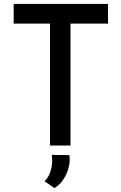

<svg xmlns="http://www.w3.org/2000/svg" viewBox="-20 -745 622 983"><path d="M50 -725H533V-624H341V0H236V-624H50ZM259 218 208 183Q231 162 241 123.5Q251 85 245 48L335 49Q340 76 332.5 108.5Q325 141 306.5 170.5Q288 200 259 218Z"/></svg>

Font: Reem Kufi Ink
Style: Regular
Weight: 400
Designer: Khaled Hosny
Version: Version 1.7